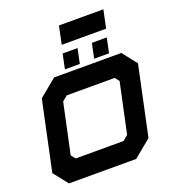

<svg xmlns="http://www.w3.org/2000/svg" viewBox="-175 -1150 1164 1284"><g transform="rotate(-20 407.0 -508.0)"><path d="M93.5 0 12.5 -103 117.5 -597 242.5 -700H721L802 -597L697 -103L572 0ZM192.5 -141.5H533L570 -172L646 -528L622 -558.5H281.5L244.5 -528L168.5 -172ZM537 -726 559 -831H665L643 -726ZM329 -726 351 -831H457L435 -726ZM365 -887.5 392 -1015.5H708L681 -887.5Z"/></g></svg>

Font: Tourney Expanded Black
Style: Italic
Weight: 900
Width: 7
Italic angle: -12°
Designer: Tyler Finck
Foundry: Etcetera Type Co
Version: Version 1.010; ttfautohint (v1.8.3)